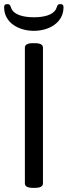

<svg xmlns="http://www.w3.org/2000/svg" viewBox="-24 -912 329 934"><path d="M270 -892C253 -892 256 -883 248 -867C233 -839 190 -828 141 -828C92 -828 48 -839 33 -867C25 -883 28 -892 11 -892C0 -892 -4 -887 -4 -877C-4 -800 69 -762 141 -762C212 -762 285 -800 285 -877C285 -887 281 -892 270 -892ZM145 -702H137C109 -702 97 -694 97 -680V-20C97 -6 109 2 137 2H145C173 2 185 -6 185 -20V-680C185 -694 173 -702 145 -702Z"/></svg>

Font: Asap
Style: Regular
Weight: 400
Designer: Pablo Cosgaya
Foundry: Pablo Cosgaya
Version: Version 1.007;PS 001.007;hotconv 1.0.70;makeotf.lib2.5.58329